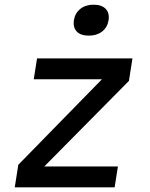

<svg xmlns="http://www.w3.org/2000/svg" viewBox="-20 -799 640 819"><path d="M43 0 58 -96 415 -461H124L138 -550H545L530 -454L169 -89H483L469 0ZM359 -647Q324 -647 307.5 -664.5Q291 -682 295 -712Q300 -743 322.5 -761Q345 -779 379 -779Q414 -779 431 -761Q448 -743 443 -712Q438 -682 415.5 -664.5Q393 -647 359 -647Z"/></svg>

Font: JetBrains Mono NL Medium
Style: Italic
Weight: 500
Italic angle: -9°
Monospace: yes
Designer: Philipp Nurullin, Konstantin Bulenkov
Foundry: JetBrains
Version: Version 2.305; ttfautohint (v1.8.4.7-5d5b)